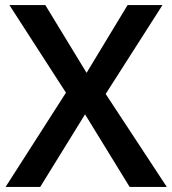

<svg xmlns="http://www.w3.org/2000/svg" viewBox="-20 -734 676 754"><path d="M635 0 395 -365 618 -714H481L320 -448L158 -714H17L239 -370L2 0H138L314 -285L489 0Z"/></svg>

Font: Noto Sans Bengali UI SemiBold
Style: Regular
Weight: 600
Designer: Jelle Bosma - Monotype Design Team
Foundry: Monotype Imaging Inc.
Version: Version 2.003